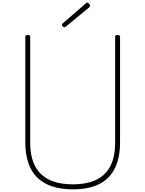

<svg xmlns="http://www.w3.org/2000/svg" viewBox="-20 -1410 1097 1449"><path d="M530 19Q441 19 373.5 -3.5Q306 -26 261 -70Q216 -114 193.5 -181.5Q171 -249 171 -336V-1131Q171 -1139 175 -1142.5Q179 -1146 189 -1146Q200 -1146 204 -1142.5Q208 -1139 208 -1131V-333Q208 -228 244 -158Q280 -88 351.5 -53.5Q423 -19 530 -19Q636 -19 707 -53.5Q778 -88 813.5 -158Q849 -228 849 -333V-1131Q849 -1139 853 -1142.5Q857 -1146 867 -1146Q886 -1146 886 -1131V-336Q886 -219 846.5 -139.5Q807 -60 728 -20.5Q649 19 530 19ZM466 -1204Q461 -1204 454 -1210.5Q447 -1217 447 -1222Q447 -1224 448 -1227Q449 -1230 452 -1232L625 -1382Q629 -1385 631.5 -1387.5Q634 -1390 637 -1390Q642 -1390 647.5 -1386Q653 -1382 656 -1376.5Q659 -1371 659 -1366Q659 -1363 658.5 -1361Q658 -1359 655 -1356L478 -1210Q473 -1208 471 -1206Q469 -1204 466 -1204Z"/></svg>

Font: Playwrite BR Thin
Style: Regular
Weight: 250
Version: Version 1.003